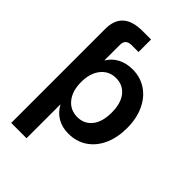

<svg xmlns="http://www.w3.org/2000/svg" viewBox="-271 -828 1133 1133"><g transform="rotate(45 295.0 -262.0)"><path d="M54.2 204.1V-580.6Q54.2 -727.5 217.8 -727.5H289.6V-623H233.4Q182.1 -623 182.1 -576.2V-444.8Q206.5 -485.4 246.8 -505.9Q287.1 -526.4 337.4 -526.4Q403.3 -526.4 453.6 -492.4Q503.9 -458.5 531.7 -397.9Q559.6 -337.4 559.6 -258.3Q559.6 -177.7 532 -117.2Q504.4 -56.6 454.1 -22.9Q403.8 10.7 336.4 10.7Q286.1 10.7 246.8 -11.5Q207.5 -33.7 183.6 -77.1H182.1V204.1ZM305.7 -95.7Q361.8 -95.7 396.2 -137.7Q430.7 -179.7 430.7 -258.3Q430.7 -336.4 396.2 -378.7Q361.8 -420.9 305.7 -420.9Q246.6 -420.9 210.9 -376.5Q175.3 -332 175.3 -258.3Q175.3 -184.1 210.9 -139.9Q246.6 -95.7 305.7 -95.7Z"/></g></svg>

Font: Inter Display Semi Bold
Style: Regular
Weight: 600
Designer: Rasmus Andersson
Foundry: rsms
Version: Version 4.000;git-37864ae